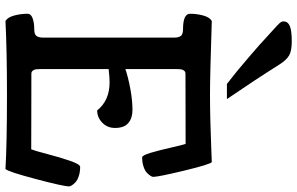

<svg xmlns="http://www.w3.org/2000/svg" viewBox="-209 -852 1066 688"><g transform="rotate(90 324.0 -508.0)"><path d="M335 -788.1H280.8Q242.2 -817.4 186.8 -865Q131.3 -912.6 114.3 -929.2Q104 -939 86.9 -954.1Q69.8 -969.2 63.2 -976.6Q56.6 -983.9 56.6 -990.7Q56.6 -1006.3 73 -1013.4Q89.4 -1020.5 128.4 -1020.5Q162.1 -1020.5 178.7 -1011Q195.3 -1001.5 211.9 -975.1Q265.1 -890.6 335 -788.1ZM55.2 -733.9Q250.5 -727.5 317.9 -727.5Q364.3 -727.5 414.1 -728.8Q463.9 -730 507.8 -731.9Q551.8 -733.9 561 -733.9Q569.3 -726.6 591.6 -634.3Q613.8 -542 613.8 -523.9Q613.8 -520.5 610.1 -514.4Q606.4 -508.3 598.9 -501.2Q591.3 -494.1 576.9 -489.3Q562.5 -484.4 543.9 -484.4Q536.6 -484.4 527.3 -515.6Q518.1 -546.9 508.8 -588.1Q499.5 -629.4 495.6 -640.1Q460 -640.1 376.7 -639.9Q293.5 -639.6 244.1 -639.6Q236.8 -639.6 232.9 -634.3Q229 -628.9 228.3 -623.3Q227.5 -617.7 227.5 -608.4V-424.3Q255.9 -434.1 297.6 -441.9Q339.4 -449.7 374 -449.7Q403.3 -449.7 420.9 -434.8Q438.5 -419.9 438.5 -387.2Q438.5 -359.9 419.7 -341.6Q400.9 -323.2 375.5 -323.2Q340.3 -367.7 274.9 -367.7Q255.9 -367.7 227.5 -364.3V-119.1Q227.5 -109.4 228.3 -103.8Q229 -98.1 232.9 -92.8Q236.8 -87.4 244.1 -87.4Q297.4 -87.4 387.2 -87.2Q477.1 -86.9 515.1 -86.9Q520 -98.6 532.2 -145.3Q544.4 -191.9 556.6 -227.1Q568.8 -262.2 578.1 -262.2Q596.7 -262.2 611.1 -257.3Q625.5 -252.4 633.1 -245.4Q640.6 -238.3 644.3 -232.2Q647.9 -226.1 647.9 -222.7Q647.9 -202.6 621.3 -102.3Q594.7 -2 585.4 5.4Q495.1 0 317.9 0Q163.1 0 55.2 5.4Q42 -2.4 35.6 -25.9Q29.3 -49.3 29.3 -74.2Q29.3 -85.9 45.4 -91.8Q61.5 -97.7 84 -97.7Q103 -97.7 108.9 -105.7Q114.7 -113.8 114.7 -128.4V-600.1Q114.7 -614.7 108.9 -622.8Q103 -630.9 84 -630.9Q29.3 -630.9 29.3 -656.2Q29.3 -680.2 35.6 -703.4Q42 -726.6 55.2 -733.9Z"/></g></svg>

Font: Coustard
Style: Regular
Weight: 400
Foundry: vernon adams
Version: Version 1.000